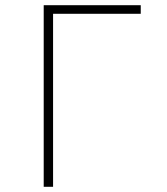

<svg xmlns="http://www.w3.org/2000/svg" viewBox="-20 -718 640 738"><path d="M148 -698H521V-665H184V0H148Z"/></svg>

Font: IBM Plex Mono ExtLt
Style: Regular
Weight: 200
Monospace: yes
Designer: Mike Abbink, Paul van der Laan, Pieter van Rosmalen
Foundry: Bold Monday
Version: Version 2.3